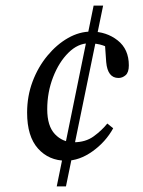

<svg xmlns="http://www.w3.org/2000/svg" viewBox="-20 -626 511 687"><path d="M77 -223Q77 -282 96.5 -334Q116 -386 149.5 -426.5Q183 -467 223.5 -490Q264 -513 306 -513Q361 -513 401 -481.5Q441 -450 441 -392Q441 -367 429.5 -357Q418 -347 404 -347Q365 -347 360 -404L355 -475L393 -445Q370 -456 348.5 -463.5Q327 -471 298 -471Q259 -471 225 -437.5Q191 -404 170 -350Q149 -296 149 -235Q149 -175 176.5 -146Q204 -117 244 -117Q286 -117 315 -138Q344 -159 364 -184L385 -167Q358 -118 311 -84.5Q264 -51 216 -51Q155 -51 116 -94.5Q77 -138 77 -223ZM216 41H183L315 -606H349Z"/></svg>

Font: Lisu Bosa Light
Style: Italic
Weight: 300
Italic angle: -19°
Designer: David Morse, Annie Olsen, Victor Gaultney, Frank Grießhammer (Latin)
Foundry: SIL International
Version: Version 2.000